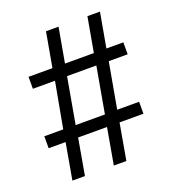

<svg xmlns="http://www.w3.org/2000/svg" viewBox="-129 -805 820 906"><g transform="rotate(-20 280.5 -352.5)"><path d="M80 0 112 -182H27V-242H122L164 -471H53V-531H173L204 -705H267L236 -531H381L412 -705H475L444 -531H529V-471H434L393 -242H503V-182H383L351 0H288L320 -182H175L143 0ZM184 -241H331L372 -472H225Z"/></g></svg>

Font: Nunito Sans 10pt SemiCondensed
Style: Regular
Weight: 400
Width: 4
Designer: Vernon Adams
Foundry: Vernon Adams
Version: Version 3.101;gftools[0.9.27]